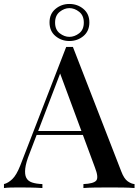

<svg xmlns="http://www.w3.org/2000/svg" viewBox="-30 -949 699 969"><path d="M338 -712 582 -84Q596 -47 614.5 -34Q633 -21 649 -20V0Q625 -2 592.5 -2.5Q560 -3 527 -3Q485 -3 449 -2.5Q413 -2 391 0V-20Q442 -22 455.5 -37.5Q469 -53 449 -104L269 -590L285 -608L119 -174Q101 -129 97.5 -99Q94 -69 102.5 -52Q111 -35 132 -28Q153 -21 184 -20V0Q154 -2 123.5 -2.5Q93 -3 66 -3Q42 -3 23.5 -2.5Q5 -2 -10 0V-20Q11 -25 32 -45Q53 -65 72 -113L304 -712Q312 -712 321 -712Q330 -712 338 -712ZM443 -288V-268H145L155 -288ZM320 -929Q361 -929 391 -904Q421 -879 421 -836Q421 -792 391 -767Q361 -742 320 -742Q280 -742 250 -767Q220 -792 220 -836Q220 -879 250 -904Q280 -929 320 -929ZM320 -908Q295 -908 271.5 -889.5Q248 -871 248 -835Q248 -799 271.5 -781Q295 -763 320 -763Q346 -763 369.5 -781Q393 -799 393 -835Q393 -871 369.5 -889.5Q346 -908 320 -908Z"/></svg>

Font: Playfair Display Medium
Style: Regular
Weight: 500
Designer: Claus Eggers Sørensen
Foundry: Claus Eggers Sørensen
Version: Version 1.203